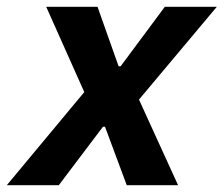

<svg xmlns="http://www.w3.org/2000/svg" viewBox="-71 -545 658 565"><path d="M102 0H-51L177 -274L65 -525H216L278 -350H284L414 -525H567L338 -252L453 0H302L238 -172H232Z"/></svg>

Font: IBM Plex Sans
Style: Bold Italic
Weight: 700
Italic angle: -11.31°
Designer: Mike Abbink, Paul van der Laan, Pieter van Rosmalen
Foundry: Bold Monday
Version: Version 3.201